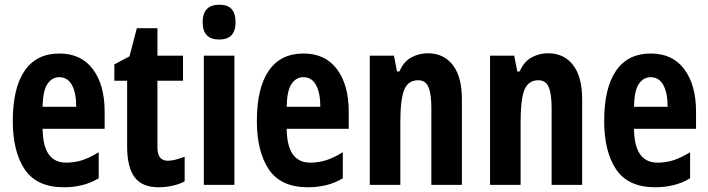

<svg xmlns="http://www.w3.org/2000/svg" viewBox="-20 -781 2989 811"><path d="M231 -555Q323 -555 372.5 -488.5Q422 -422 422 -310V-237H160Q161 -164 186 -129Q211 -94 259 -94Q295 -94 327.5 -104.5Q360 -115 397 -138V-28Q364 -8 327 1Q290 10 250 10Q135 10 84.5 -65.5Q34 -141 34 -270Q34 -409 84 -482Q134 -555 231 -555ZM230 -455Q200 -455 180.5 -426.5Q161 -398 160 -330H302Q302 -388 284 -421.5Q266 -455 230 -455Z M689 -102Q704 -102 721 -106.5Q738 -111 760 -119V-15Q738 -3 708.5 3.5Q679 10 650 10Q580 10 548.5 -32.5Q517 -75 517 -162V-440H463V-509L527 -543L558 -662H645V-546H753V-440H645V-158Q645 -102 689 -102Z M906 -761Q943 -761 959 -742Q975 -723 975 -687Q975 -614 906 -614Q836 -614 836 -687Q836 -761 906 -761ZM970 -546V0H841V-546Z M1262 -555Q1354 -555 1403.5 -488.5Q1453 -422 1453 -310V-237H1191Q1192 -164 1217 -129Q1242 -94 1290 -94Q1326 -94 1358.5 -104.5Q1391 -115 1428 -138V-28Q1395 -8 1358 1Q1321 10 1281 10Q1166 10 1115.5 -65.5Q1065 -141 1065 -270Q1065 -409 1115 -482Q1165 -555 1262 -555ZM1261 -455Q1231 -455 1211.5 -426.5Q1192 -398 1191 -330H1333Q1333 -388 1315 -421.5Q1297 -455 1261 -455Z M1787 -556Q1854 -556 1892.5 -506.5Q1931 -457 1931 -362V0H1802V-325Q1802 -383 1790 -412.5Q1778 -442 1746 -442Q1704 -442 1687.5 -402Q1671 -362 1671 -264V0H1542V-546H1644L1657 -479H1667Q1685 -521 1717.5 -538.5Q1750 -556 1787 -556Z M2295 -556Q2362 -556 2400.5 -506.5Q2439 -457 2439 -362V0H2310V-325Q2310 -383 2298 -412.5Q2286 -442 2254 -442Q2212 -442 2195.5 -402Q2179 -362 2179 -264V0H2050V-546H2152L2165 -479H2175Q2193 -521 2225.5 -538.5Q2258 -556 2295 -556Z M2729 -555Q2821 -555 2870.5 -488.5Q2920 -422 2920 -310V-237H2658Q2659 -164 2684 -129Q2709 -94 2757 -94Q2793 -94 2825.5 -104.5Q2858 -115 2895 -138V-28Q2862 -8 2825 1Q2788 10 2748 10Q2633 10 2582.5 -65.5Q2532 -141 2532 -270Q2532 -409 2582 -482Q2632 -555 2729 -555ZM2728 -455Q2698 -455 2678.5 -426.5Q2659 -398 2658 -330H2800Q2800 -388 2782 -421.5Q2764 -455 2728 -455Z"/></svg>

Font: Noto Sans Gujarati ExtraCondensed
Style: Bold
Weight: 700
Width: 2
Designer: Jelle Bosma - Monotype Design Team, Universal Thirst
Foundry: Monotype Imaging Inc.
Version: Version 2.106; ttfautohint (v1.8.4.7-5d5b)